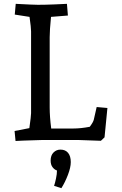

<svg xmlns="http://www.w3.org/2000/svg" viewBox="-20 -730 635 1001"><path d="M56 -47 133 -62Q142 -125 142 -140V-566Q142 -586 134 -642L57 -654L62 -710Q155 -705 178 -705Q216 -705 264 -707Q312 -709 329 -710L334 -649L246 -642Q239 -572 239 -536V-170Q239 -122 247 -60H362Q401 -60 448 -69Q466 -93 469 -106L484 -172L540 -167L525 -14L506 4Q414 0 392 0H197L102 3L61 5ZM277 159Q263 154 253.5 141Q244 128 244 107Q244 80 259 65Q274 50 295 50Q321 50 335 67Q349 84 349 115Q349 143 334 182Q319 221 300 251L262 239Q267 224 272 200.5Q277 177 277 159Z"/></svg>

Font: Andada Pro Medium
Style: Regular
Weight: 500
Designer: Carolina Giovagnoli
Foundry: Huerta Tipografica
Version: Version 3.005; ttfautohint (v1.8.4)